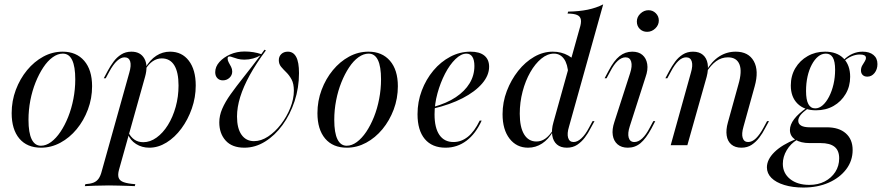

<svg xmlns="http://www.w3.org/2000/svg" viewBox="-20 -661 4014 874"><path d="M166.9 11.3Q103.2 11.3 68.1 -30.2Q33.1 -71.8 33.1 -146Q33.1 -201.6 52 -252Q71 -302.4 103.2 -341.5Q135.5 -380.6 177 -403.2Q218.5 -425.8 265.3 -425.8Q327.4 -425.8 363.3 -384.3Q399.2 -342.7 399.2 -268.5Q399.2 -212.9 380.2 -162.5Q361.3 -112.1 329 -73Q296.8 -33.9 254.8 -11.3Q212.9 11.3 166.9 11.3ZM166.1 2.4Q189.5 2.4 212.5 -14.5Q235.5 -31.5 255.2 -60.9Q275 -90.3 290.3 -128.6Q305.6 -166.9 314.1 -210.9Q322.6 -254.8 322.6 -300Q322.6 -358.1 308.5 -387.5Q294.4 -416.9 266.1 -416.9Q242.7 -416.9 219.8 -400.4Q196.8 -383.9 177 -354Q157.3 -324.2 141.9 -285.9Q126.6 -247.6 118.1 -204Q109.7 -160.5 109.7 -115.3Q109.7 -56.5 124.2 -27Q138.7 2.4 166.1 2.4Z M366.1 186.3 368.5 177.4Q391.9 175.8 406 170.2Q420.2 164.5 429 152Q437.9 139.5 443.5 116.9L568.5 -329.8Q578.2 -362.9 572.6 -381.5Q566.9 -400 546.8 -400Q530.6 -400 512.9 -383.9Q495.2 -367.7 477.4 -334.7L461.3 -304.8H452.4L471 -339.5Q482.3 -360.5 496.8 -380.2Q511.3 -400 531.5 -412.9Q551.6 -425.8 578.2 -425.8Q619.4 -425.8 637.1 -394.4Q654.8 -362.9 640.3 -311.3L521.8 111.3Q515.3 134.7 520.2 148.4Q525 162.1 543.5 168.5Q562.1 175 596 177.4L593.5 186.3Q582.3 185.5 562.9 185.1Q543.5 184.7 521 183.9Q498.4 183.1 475.8 183.1Q442.7 183.1 412.9 184.3Q383.1 185.5 366.1 186.3ZM659.7 11.3Q625.8 11.3 599.2 -5.6Q572.6 -22.6 562.1 -50.8L564.5 -58.1Q575 -37.1 591.9 -25.4Q608.9 -13.7 632.3 -13.7Q663.7 -13.7 692.7 -34.7Q721.8 -55.6 744.4 -91.9Q766.9 -128.2 779.8 -174.6Q792.7 -221 792.7 -271.8Q792.7 -332.3 773.4 -363.7Q754 -395.2 716.1 -395.2Q694.4 -395.2 675.4 -382.3Q656.5 -369.4 641.9 -345.2L641.1 -351.6Q662.9 -388.7 691.5 -407.3Q720.2 -425.8 754 -425.8Q808.1 -425.8 839.5 -384.7Q871 -343.5 871 -271.8Q871 -217.7 853.2 -166.9Q835.5 -116.1 805.6 -75.8Q775.8 -35.5 737.9 -12.1Q700 11.3 659.7 11.3Z M1092.7 11.3Q1036.3 11.3 1007.3 -21Q978.2 -53.2 978.2 -104Q978.2 -134.7 991.5 -165.7Q1004.8 -196.8 1029.8 -231.9Q1054.8 -266.9 1089.1 -310.1Q1123.4 -353.2 1165.3 -408.9Q1150.8 -400 1131.9 -394.8Q1112.9 -389.5 1092.7 -389.5Q1075.8 -389.5 1062.1 -393.1Q1048.4 -396.8 1039.1 -400.4Q1029.8 -404 1025 -404Q1020.2 -404 1018.1 -401.6Q1016.1 -399.2 1016.1 -394.4Q1016.1 -385.5 1021.4 -376.2Q1026.6 -366.9 1031.9 -356.9Q1037.1 -346.8 1037.1 -335.5Q1037.1 -318.5 1024.6 -306.9Q1012.1 -295.2 994.4 -295.2Q979 -295.2 969.4 -305.2Q959.7 -315.3 959.7 -332.3Q959.7 -357.3 978.6 -378.6Q997.6 -400 1027.8 -413.3Q1058.1 -426.6 1093.5 -426.6Q1114.5 -426.6 1133.9 -423.4Q1153.2 -420.2 1169.4 -414.5L1183.9 -434.7L1190.3 -431.5Q1146 -371.8 1116.9 -319Q1087.9 -266.1 1073.4 -219.4Q1058.9 -172.6 1058.9 -130.6Q1058.9 -76.6 1079.4 -47.6Q1100 -18.5 1136.3 -18.5Q1168.5 -18.5 1200.4 -39.5Q1232.3 -60.5 1258.9 -95.2Q1285.5 -129.8 1301.6 -170.2Q1317.7 -210.5 1317.7 -248.4Q1317.7 -279.8 1307.3 -299.2Q1296.8 -318.5 1283.5 -331.5Q1270.2 -344.4 1259.7 -356.9Q1249.2 -369.4 1249.2 -387.1Q1249.2 -404 1260.5 -414.9Q1271.8 -425.8 1290.3 -425.8Q1315.3 -425.8 1328.2 -402Q1341.1 -378.2 1341.1 -328.2Q1341.1 -261.3 1321 -200.4Q1300.8 -139.5 1266.1 -91.9Q1231.5 -44.4 1186.7 -16.5Q1141.9 11.3 1092.7 11.3Z M1558.9 11.3Q1495.2 11.3 1460.1 -30.2Q1425 -71.8 1425 -146Q1425 -201.6 1444 -252Q1462.9 -302.4 1495.2 -341.5Q1527.4 -380.6 1569 -403.2Q1610.5 -425.8 1657.3 -425.8Q1719.4 -425.8 1755.2 -384.3Q1791.1 -342.7 1791.1 -268.5Q1791.1 -212.9 1772.2 -162.5Q1753.2 -112.1 1721 -73Q1688.7 -33.9 1646.8 -11.3Q1604.8 11.3 1558.9 11.3ZM1558.1 2.4Q1581.5 2.4 1604.4 -14.5Q1627.4 -31.5 1647.2 -60.9Q1666.9 -90.3 1682.3 -128.6Q1697.6 -166.9 1706 -210.9Q1714.5 -254.8 1714.5 -300Q1714.5 -358.1 1700.4 -387.5Q1686.3 -416.9 1658.1 -416.9Q1634.7 -416.9 1611.7 -400.4Q1588.7 -383.9 1569 -354Q1549.2 -324.2 1533.9 -285.9Q1518.5 -247.6 1510.1 -204Q1501.6 -160.5 1501.6 -115.3Q1501.6 -56.5 1516.1 -27Q1530.6 2.4 1558.1 2.4Z M2008.1 11.3Q1946.8 11.3 1913.7 -28.2Q1880.6 -67.7 1880.6 -141.1Q1880.6 -197.6 1900 -248.8Q1919.4 -300 1952.8 -339.9Q1986.3 -379.8 2029.8 -402.8Q2073.4 -425.8 2121.8 -425.8Q2162.9 -425.8 2184.7 -408.1Q2206.5 -390.3 2206.5 -357.3Q2206.5 -317.7 2174.6 -280.6Q2142.7 -243.5 2085.9 -214.1Q2029 -184.7 1953.2 -166.9V-174.2Q2013.7 -191.1 2054.8 -218.5Q2096 -246 2117.7 -281.9Q2139.5 -317.7 2139.5 -360.5Q2139.5 -387.9 2130.2 -402.4Q2121 -416.9 2103.2 -416.9Q2079 -416.9 2053.2 -391.9Q2027.4 -366.9 2006 -325.8Q1984.7 -284.7 1971.4 -236.3Q1958.1 -187.9 1958.1 -140.3Q1958.1 -79 1980.2 -46.8Q2002.4 -14.5 2044.4 -14.5Q2079.8 -14.5 2109.7 -38.3Q2139.5 -62.1 2163.7 -112.1H2172.6Q2145.2 -51.6 2103.2 -20.2Q2061.3 11.3 2008.1 11.3Z M2560.5 11.3Q2532.3 11.3 2515.3 -3.2Q2498.4 -17.7 2494 -44Q2489.5 -70.2 2499.2 -104L2618.5 -531.5Q2626.6 -556.5 2624.2 -571.4Q2621.8 -586.3 2607.3 -592.7Q2592.7 -599.2 2563.7 -599.2L2566.1 -608.1Q2616.1 -608.9 2655.2 -616.9Q2694.4 -625 2725.8 -641.1L2570.2 -84.7Q2560.5 -53.2 2566.1 -33.9Q2571.8 -14.5 2591.1 -14.5Q2608.1 -14.5 2626.2 -31Q2644.4 -47.6 2661.3 -79.8L2677.4 -109.7H2686.3L2667.7 -75.8Q2657.3 -54.8 2642.3 -35.1Q2627.4 -15.3 2607.7 -2Q2587.9 11.3 2560.5 11.3ZM2383.9 11.3Q2331.5 11.3 2299.6 -29.8Q2267.7 -71 2267.7 -141.1Q2267.7 -196 2287.1 -246.8Q2306.5 -297.6 2338.7 -338.3Q2371 -379 2411.7 -402.4Q2452.4 -425.8 2496 -425.8Q2535.5 -425.8 2566.9 -408.1Q2598.4 -390.3 2618.5 -358.1L2566.9 -322.6Q2564.5 -369.4 2547.2 -393.1Q2529.8 -416.9 2501.6 -416.9Q2471.8 -416.9 2444 -394Q2416.1 -371 2394 -332.3Q2371.8 -293.5 2358.9 -244.4Q2346 -195.2 2346 -143.5Q2346 -82.3 2365.7 -49.6Q2385.5 -16.9 2421.8 -16.9Q2443.5 -16.9 2462.1 -29.8Q2480.6 -42.7 2497.6 -69.4V-62.9Q2476.6 -26.6 2447.6 -7.7Q2418.5 11.3 2383.9 11.3Z M2837.9 11.3Q2808.9 11.3 2791.1 -4Q2773.4 -19.4 2769.4 -45.6Q2765.3 -71.8 2776.6 -105.6L2848.4 -328.2Q2858.9 -360.5 2853.2 -380.2Q2847.6 -400 2827.4 -400Q2809.7 -400 2791.9 -383.9Q2774.2 -367.7 2757.3 -334.7L2741.1 -304.8H2732.3L2750.8 -339.5Q2775 -385.5 2800.4 -405.6Q2825.8 -425.8 2858.1 -425.8Q2887.1 -425.8 2904.4 -410.9Q2921.8 -396 2926.2 -369.8Q2930.6 -343.5 2918.5 -309.7L2846.8 -86.3Q2836.3 -54 2841.9 -34.3Q2847.6 -14.5 2867.7 -14.5Q2904 -14.5 2937.9 -79.8L2954 -109.7H2962.9L2945.2 -75.8Q2920.2 -29.8 2895.6 -9.3Q2871 11.3 2837.9 11.3ZM2925.8 -516.1Q2905.6 -516.1 2892.3 -529.4Q2879 -542.7 2879 -562.9Q2879 -583.9 2895.2 -599.2Q2911.3 -614.5 2932.3 -614.5Q2951.6 -614.5 2965.3 -600.8Q2979 -587.1 2979 -567.7Q2979 -546.8 2962.9 -531.5Q2946.8 -516.1 2925.8 -516.1Z M3354.8 11.3Q3326.6 11.3 3309.3 -3.2Q3291.9 -17.7 3287.9 -44Q3283.9 -70.2 3293.5 -104L3341.1 -275.8Q3358.9 -336.3 3346 -368.1Q3333.1 -400 3293.5 -400Q3264.5 -400 3240.3 -382.7Q3216.1 -365.3 3194.4 -330.6L3193.5 -337.1Q3220.2 -382.3 3254 -404Q3287.9 -425.8 3329 -425.8Q3387.1 -425.8 3411.3 -382.7Q3435.5 -339.5 3415.3 -267.7L3364.5 -84.7Q3354.8 -51.6 3360.9 -33.1Q3366.9 -14.5 3385.5 -14.5Q3404 -14.5 3421.4 -31.5Q3438.7 -48.4 3455.6 -79.8L3471.8 -109.7H3480.6L3462.1 -75.8Q3451.6 -54.8 3436.7 -35.1Q3421.8 -15.3 3402 -2Q3382.3 11.3 3354.8 11.3ZM3033.1 0 3125 -329.8Q3134.7 -362.1 3129 -381Q3123.4 -400 3103.2 -400Q3085.5 -400 3068.1 -383.5Q3050.8 -366.9 3033.9 -334.7L3017.7 -304.8H3008.9L3027.4 -339.5Q3038.7 -360.5 3053.2 -380.2Q3067.7 -400 3087.9 -412.9Q3108.1 -425.8 3134.7 -425.8Q3162.9 -425.8 3179.8 -411.3Q3196.8 -396.8 3201.2 -371Q3205.6 -345.2 3196.8 -311.3L3108.9 0Z M3637.1 192.7Q3587.9 192.7 3550 181Q3512.1 169.4 3491.5 148.8Q3471 128.2 3471 100.8Q3471 65.3 3505.2 31.5Q3539.5 -2.4 3604 -28.2L3608.9 -25Q3579 -7.3 3561.3 22.6Q3543.5 52.4 3543.5 84.7Q3543.5 127.4 3576.6 154Q3609.7 180.6 3664.5 180.6Q3704 180.6 3734.3 164.9Q3764.5 149.2 3782.3 121.8Q3800 94.4 3800 59.7Q3800 24.2 3779 7.3Q3758.1 -9.7 3715.3 -9.7H3665.3Q3625 -9.7 3600.4 -25.4Q3575.8 -41.1 3575.8 -69.4Q3575.8 -93.5 3595.2 -119Q3614.5 -144.4 3653.2 -171L3658.1 -167.7Q3633.1 -149.2 3623.4 -136.3Q3613.7 -123.4 3613.7 -111.3Q3613.7 -96.8 3627 -89.1Q3640.3 -81.5 3666.1 -81.5H3743.5Q3799.2 -81.5 3830.2 -54Q3861.3 -26.6 3861.3 21.8Q3861.3 71 3831.9 109.7Q3802.4 148.4 3752 170.6Q3701.6 192.7 3637.1 192.7ZM3694.4 -158.9Q3641.1 -158.9 3610.5 -189.1Q3579.8 -219.4 3579.8 -271.8Q3579.8 -316.1 3600.4 -350.8Q3621 -385.5 3656.5 -405.6Q3691.9 -425.8 3735.5 -425.8Q3789.5 -425.8 3819.8 -395.2Q3850 -364.5 3850 -311.3Q3850 -267.7 3829.4 -233.1Q3808.9 -198.4 3774.2 -178.6Q3739.5 -158.9 3694.4 -158.9ZM3691.1 -167.7Q3708.9 -167.7 3725 -181.9Q3741.1 -196 3754 -221Q3766.9 -246 3774.2 -277.4Q3781.5 -308.9 3781.5 -343.5Q3781.5 -381.5 3771 -399.2Q3760.5 -416.9 3739.5 -416.9Q3720.2 -416.9 3704 -403.6Q3687.9 -390.3 3675.4 -366.9Q3662.9 -343.5 3656 -312.9Q3649.2 -282.3 3649.2 -246.8Q3649.2 -206.5 3659.7 -187.1Q3670.2 -167.7 3691.1 -167.7ZM3928.2 -312.1Q3914.5 -312.1 3906.9 -319.8Q3899.2 -327.4 3899.2 -340.3Q3899.2 -352.4 3904.8 -362.5Q3910.5 -372.6 3916.1 -381Q3921.8 -389.5 3921.8 -397.6Q3921.8 -405.6 3914.5 -409.3Q3907.3 -412.9 3893.5 -412.9Q3875.8 -412.9 3857.3 -405.2Q3838.7 -397.6 3821.8 -382.3L3819.4 -387.1Q3838.7 -406.5 3860.5 -416.1Q3882.3 -425.8 3906.5 -425.8Q3937.9 -425.8 3956 -410.9Q3974.2 -396 3974.2 -369.4Q3974.2 -345.2 3960.9 -328.6Q3947.6 -312.1 3928.2 -312.1Z"/></svg>

Font: Playfair 144pt
Style: Italic
Weight: 400
Italic angle: -15.6°
Designer: Claus Eggers Sørensen
Foundry: Claus Eggers Sørensen
Version: Version 2.001;gftools[0.9.30]